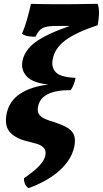

<svg xmlns="http://www.w3.org/2000/svg" viewBox="-20 -730 535 999"><path d="M129 249Q117 242 110.5 228Q104 214 105 197Q158 161 184.5 132.5Q211 104 216 79Q221 53 207.5 39Q194 25 172 18.5Q150 12 130 7Q67 -6 34.5 -39Q2 -72 14 -136Q27 -204 84.5 -242Q142 -280 232 -290Q150 -299 119 -332.5Q88 -366 97 -413Q108 -469 164 -510.5Q220 -552 343 -595H273Q223 -595 201.5 -584Q180 -573 165 -539Q143 -539 126.5 -541.5Q110 -544 94 -554Q108 -585 120 -626.5Q132 -668 141 -710Q162 -709 207 -708.5Q252 -708 303 -708Q341 -708 378 -708.5Q415 -709 444 -709.5Q473 -710 488 -710Q496 -689 495 -657.5Q494 -626 488 -599Q377 -562 321 -521Q265 -480 254 -421Q246 -380 270.5 -354Q295 -328 373 -325Q371 -310 364 -292Q357 -274 348 -261Q194 -262 178 -175Q173 -149 183.5 -134.5Q194 -120 215 -111Q236 -102 264 -94Q303 -81 328.5 -66.5Q354 -52 364 -29.5Q374 -7 367 31Q358 74 333 109Q308 144 273.5 171Q239 198 201 217.5Q163 237 129 249Z"/></svg>

Font: Vollkorn
Style: Bold Italic
Weight: 700
Italic angle: -11°
Designer: Friedrich Althausen
Foundry: Friedrich Althausen
Version: Version 5.000; ttfautohint (v1.8.3)